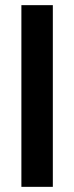

<svg xmlns="http://www.w3.org/2000/svg" viewBox="-20 -725 288 745"><path d="M63 0V-705H185V0Z"/></svg>

Font: Bricolage Grotesque SemiCondensed SemiBold
Style: Regular
Weight: 600
Width: 4
Designer: Mathieu Triay
Foundry: Atelier Triay
Version: Version 1.001;gftools[0.9.33.dev8+g029e19f]